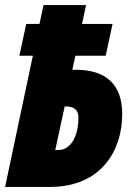

<svg xmlns="http://www.w3.org/2000/svg" viewBox="-25 -734 525 754"><path d="M-5 0H171C377 0 455 -148 455 -286C455 -401 392 -460 274 -460H259L271 -515H390L417 -640H297L313 -714H146L130 -640H78L51 -515H104ZM205 -145H192L229 -316H234C264 -316 283 -304 283 -272C283 -198 252 -145 205 -145Z"/></svg>

Font: Noto Sans ExtraCondensed Black
Style: Italic
Weight: 900
Width: 2
Italic angle: -12°
Designer: Monotype Design Team
Foundry: Monotype Imaging Inc.
Version: Version 2.013